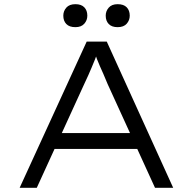

<svg xmlns="http://www.w3.org/2000/svg" viewBox="-20 -899 923 919"><path d="M74 0 395 -700H491L809 0H722L495 -497Q484 -524 475 -544.5Q466 -565 458.5 -581.5Q451 -598 444 -616.5Q437 -635 430 -660L451 -661Q442 -633 434 -613Q426 -593 418.5 -575.5Q411 -558 402.5 -538.5Q394 -519 381 -492L156 0ZM208 -186 239 -262H640L659 -186ZM543 -769Q515 -769 500.5 -784Q486 -799 486 -824Q486 -846 500.5 -862.5Q515 -879 543 -879Q572 -879 586.5 -864Q601 -849 601 -824Q601 -802 586.5 -785.5Q572 -769 543 -769ZM341 -769Q312 -769 297.5 -784Q283 -799 283 -824Q283 -846 297.5 -862.5Q312 -879 341 -879Q369 -879 383.5 -864Q398 -849 398 -824Q398 -802 383.5 -785.5Q369 -769 341 -769Z"/></svg>

Font: Lexend Peta Light
Style: Regular
Weight: 300
Version: Version 1.007